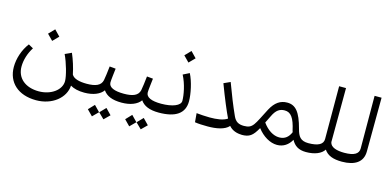

<svg xmlns="http://www.w3.org/2000/svg" viewBox="-81 -1229 3959 1939"><g transform="rotate(15 1898.0 -259.0)"><path d="M800 0 817 -12V-81L800 -93C723 -93 662 -108 641 -147C627 -216 603 -292 575 -357L507 -326C546 -245 582 -116 582 -62C582 30 480 106 351 106C211 106 119 30 119 -91C119 -161 143 -236 183 -298L133 -326C77 -253 45 -156 45 -68C45 94 160 200 348 200C515 200 644 97 652 -34C688 -12 737 0 800 0ZM292 -481 351 -421 410 -481 351 -542Z M798 0C891 0 961 -29 995 -77C1029 -27 1089 0 1188 0L1207 -12V-81L1188 -93C1088 -93 1028 -117 1028 -169C1028 -196 1039 -278 1043 -316L979 -322C972 -260 966 -207 959 -173C946 -115 891 -93 798 -93L779 -81V-12ZM878 152 936 211 995 152 936 91ZM997 152 1056 210 1115 152 1056 91Z M1188 0C1281 0 1351 -29 1385 -77C1419 -27 1479 0 1578 0L1597 -12V-81L1578 -93C1478 -93 1418 -117 1418 -169C1418 -196 1429 -278 1433 -316L1369 -322C1362 -260 1356 -207 1349 -173C1336 -115 1281 -93 1188 -93L1169 -81V-12ZM1268 152 1326 211 1385 152 1326 91ZM1387 152 1446 210 1505 152 1446 91Z M1576 0C1754 0 1844 -63 1844 -189C1844 -266 1818 -390 1778 -467L1712 -434C1758 -347 1778 -236 1778 -176C1778 -127 1696 -93 1576 -93L1559 -81V-12ZM1678 -626 1737 -566 1796 -626 1737 -687Z M2092 7C2179 7 2268 -8 2310 -57C2344 -17 2395 -1 2443 -1L2462 -13V-81L2443 -93C2388 -93 2354 -111 2330 -165C2285 -264 2246 -363 2200 -487L2132 -456C2190 -302 2238 -189 2270 -123C2228 -94 2161 -86 2087 -86C2040 -86 1990 -90 1949 -94L1957 -1C1992 5 2042 7 2092 7Z M2443 0C2524 0 2558 -24 2608 -114C2665 -40 2742 6 2815 6C2881 6 2932 -29 2964 -87C2994 -32 3037 0 3117 0L3136 -12V-81L3117 -93C3034 -93 3008 -134 2989 -208C2945 -375 2894 -434 2807 -434C2735 -434 2681 -397 2637 -315C2545 -140 2539 -93 2443 -93L2424 -81V-12ZM2643 -182C2655 -205 2667 -231 2681 -259C2714 -328 2751 -351 2802 -351C2867 -351 2903 -302 2931 -174C2933 -169 2934 -164 2936 -159C2914 -107 2878 -73 2817 -73C2754 -73 2692 -114 2643 -182Z M3115 0C3209 0 3275 -29 3305 -76C3341 -22 3401 0 3493 0L3512 -12V-81L3493 -93C3414 -93 3349 -111 3339 -163L3341 -729H3269L3270 -177C3270 -122 3220 -93 3115 -93L3098 -81V-12Z M3492 0C3625 0 3710 -52 3710 -166L3713 -728H3640L3642 -178C3642 -123 3597 -93 3492 -93L3474 -81V-12Z"/></g></svg>

Font: Wafeq
Style: Regular
Weight: 400
Designer: Rasmus Andersson & Azza Alameddine
Foundry: Google & TypeTogether
Version: Version 3.000;FEAKit 1.0